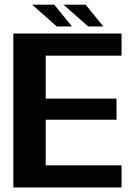

<svg xmlns="http://www.w3.org/2000/svg" viewBox="-20 -822 602 842"><path d="M38.5 0H513V-97H180.5V-297H491V-389.5H180.5V-578H513V-675H38.5ZM366.5 -706H433L355.5 -801.5H258.5ZM229 -706H295.5L218 -801.5H121Z"/></svg>

Font: Anybody UltraCondensed Thin SemiBold
Style: Regular
Weight: 600
Version: Version 1.111